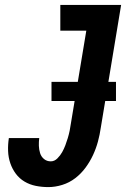

<svg xmlns="http://www.w3.org/2000/svg" viewBox="-20 -755 540 783"><path d="M177 8Q151 8 126 3Q101 -2 80 -14.5Q59 -27 44.5 -46.5Q30 -66 22 -89.5Q14 -113 13 -139Q12 -165 16 -191V-192H140Q138 -176 138.5 -160.5Q139 -145 143.5 -130.5Q148 -116 159.5 -106.5Q171 -97 187 -97Q202 -97 214 -109Q226 -121 233.5 -134.5Q241 -148 246.5 -162.5Q252 -177 256.5 -192Q261 -207 264 -221.5Q267 -236 269 -251L332 -630H226V-735H474L391 -234Q387 -206 379.5 -178Q372 -150 359.5 -123Q347 -96 329 -71.5Q311 -47 287 -28.5Q263 -10 234 -1Q205 8 177 8ZM453 -343H190V-421H453Z"/></svg>

Font: Iosevka Extrabold
Style: Italic
Weight: 800
Italic angle: -9°
Monospace: yes
Designer: Belleve Invis
Foundry: Belleve Invis
Version: Version 32.5.0; ttfautohint (v1.8.4)